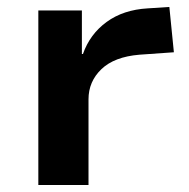

<svg xmlns="http://www.w3.org/2000/svg" viewBox="-20 -531 541 551"><path d="M90 0V-501H215V-376H218Q238 -433 286 -468Q334 -503 404 -507L466 -511L479 -381L380 -374Q308 -368 271 -332.5Q234 -297 234 -246V0Z"/></svg>

Font: Nunito Sans 7pt SemiExpanded
Style: Bold
Weight: 700
Width: 6
Designer: Vernon Adams
Foundry: Vernon Adams
Version: Version 3.101;gftools[0.9.27]